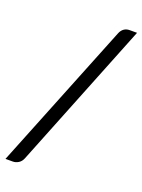

<svg xmlns="http://www.w3.org/2000/svg" viewBox="-154 -804 681 918"><g transform="rotate(20 186.5 -345.0)"><path d="M80.5 10.5Q73.5 28 59.8 36.5Q46 45 31.5 45H-6L294.5 -703.5Q301 -719.5 313 -728Q325 -736.5 341.5 -736.5H379Z"/></g></svg>

Font: Lato TR
Style: Regular
Weight: 400
Designer: Lukasz Dziedzic
Foundry: tyPoland Lukasz Dziedzic
Version: Version 1.104 2013